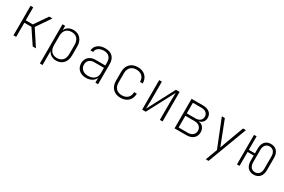

<svg xmlns="http://www.w3.org/2000/svg" viewBox="109 -1738 4582 3095"><g transform="rotate(30 2400.0 -190.0)"><path d="M115 0H165V-264H297L473 0H533L344 -289L523 -550H463L297 -309H165V-550H115Z M710 180H760V-83C782 -26 838 10 913 10C1022 10 1095 -70 1095 -190V-361C1095 -481 1023 -560 913 -560C838 -560 782 -525 760 -467V-550H710ZM903 -33C813 -33 760 -91 760 -190V-361C760 -459 813 -517 903 -517C992 -517 1045 -459 1045 -361V-190C1045 -91 992 -33 903 -33Z M1466 10C1552 10 1617 -29 1640 -91V0H1690V-375C1690 -494 1624 -560 1505 -560C1391 -560 1316 -500 1311 -410H1361C1365 -473 1420 -515 1504 -515C1591 -515 1640 -465 1640 -375V-320H1453C1352 -320 1284 -253 1284 -159C1284 -60 1353 10 1466 10ZM1480 -35C1390 -35 1334 -87 1334 -163C1334 -228 1382 -276 1452 -276H1640V-177C1640 -89 1578 -35 1480 -35Z M2109 10C2230 10 2307 -64 2307 -180H2257C2257 -90 2201 -36 2109 -36C2018 -36 1962 -94 1962 -190V-360C1962 -457 2018 -514 2109 -514C2201 -514 2257 -460 2257 -370H2307C2307 -486 2230 -560 2109 -560C1989 -560 1912 -481 1912 -360V-190C1912 -68 1988 10 2109 10Z M2510 0H2577L2844 -505C2842 -468 2840 -401 2840 -350V0H2890V-550H2822L2556 -45C2558 -82 2560 -149 2560 -200V-550H2510Z M3113 0H3335C3442 0 3510 -59 3510 -153C3510 -231 3462 -288 3393 -292V-295C3452 -302 3493 -350 3493 -412C3493 -497 3429 -550 3328 -550H3113ZM3163 -308V-505H3328C3397 -505 3443 -465 3443 -406C3443 -347 3397 -308 3328 -308ZM3163 -45V-263H3335C3410 -263 3460 -219 3460 -154C3460 -89 3410 -45 3335 -45Z M3799 180H3850L4124 -550H4070L3942 -202C3928 -163 3914 -121 3906 -101C3899 -121 3882 -163 3868 -200L3732 -550H3676L3880 -39Z M4588 10C4683 10 4740 -53 4740 -160V-390C4740 -497 4683 -560 4588 -560C4494 -560 4437 -497 4437 -390V-299H4323V-550H4275V0H4323V-259H4437V-160C4437 -53 4494 10 4588 10ZM4588 -35C4524 -35 4484 -83 4484 -160V-390C4484 -467 4524 -515 4588 -515C4652 -515 4692 -467 4692 -390V-160C4692 -83 4652 -35 4588 -35Z"/></g></svg>

Font: JetBrains Mono Thin
Style: Regular
Weight: 100
Monospace: yes
Designer: Philipp Nurullin, Konstantin Bulenkov
Foundry: JetBrains
Version: Version 2.305